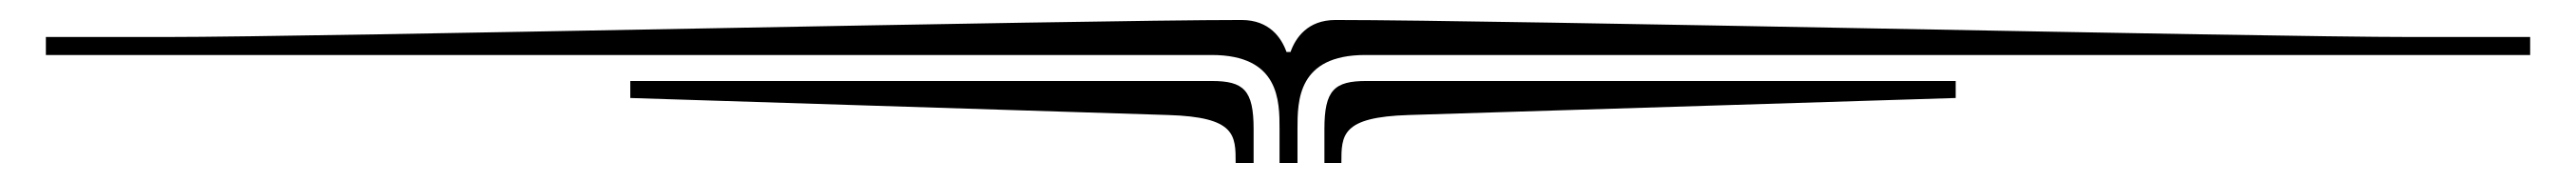

<svg xmlns="http://www.w3.org/2000/svg" viewBox="-20 -282 2583 183"><path d="M2517 -227V-245H2398C2242 -245 1486 -262 1319 -262C1291 -262 1279 -244 1274 -230H1270C1265 -244 1253 -262 1225 -262C1058 -262 302 -245 146 -245H26V-227H1195C1263 -227 1263 -181 1263 -153V-119H1281V-153C1281 -181 1281 -227 1349 -227ZM1308 -119H1325C1325 -147 1325 -165 1393 -167L1941 -184V-201H1740H1350C1318 -201 1308 -192 1308 -153ZM1237 -119V-153C1237 -192 1227 -201 1195 -201H804H612V-184L1151 -167C1219 -165 1219 -147 1219 -119Z"/></svg>

Font: FoglihtenDeH04
Style: Regular
Weight: 500
Version: Version 0.68